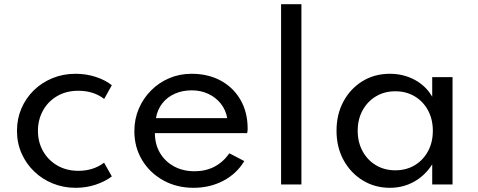

<svg xmlns="http://www.w3.org/2000/svg" viewBox="-20 -880 2282 916"><path d="M341 16Q283 16 232.2 -4.5Q181.5 -25 143 -62Q104.5 -99 82.8 -148.5Q61 -198 61 -256Q61 -313 82 -362.2Q103 -411.5 141 -448.8Q179 -486 230 -507Q281 -528 340.5 -528Q391 -528 436.5 -513.2Q482 -498.5 513.5 -473.5L477 -408Q426.5 -447 353.5 -447Q295.5 -447 252 -421.2Q208.5 -395.5 184.8 -352Q161 -308.5 161 -256Q161 -202 185.5 -158.8Q210 -115.5 253.8 -90.2Q297.5 -65 354.5 -65Q390 -65 421.5 -75.2Q453 -85.5 476.5 -104L513.5 -38.5Q481.5 -14 436.5 1Q391.5 16 341 16Z M903.5 16Q823 16 759 -19.5Q695 -55 658 -116.2Q621 -177.5 621 -254.5Q621 -311.5 642 -361Q663 -410.5 700.5 -448.2Q738 -486 787.5 -507Q837 -528 893.5 -528Q973.5 -528 1033.8 -495Q1094 -462 1127.8 -403Q1161.5 -344 1161.5 -266Q1161.5 -259.5 1161 -255.5Q1160.5 -251.5 1159 -245H719Q719 -191.5 743.2 -150.5Q767.5 -109.5 810.2 -86.2Q853 -63 908.5 -63Q961 -63 1002.5 -84.5Q1044 -106 1074.5 -148.5L1145.5 -111.5Q1109 -51 1045.2 -17.5Q981.5 16 903.5 16ZM724 -316.5H1064Q1057 -356 1033.2 -385.8Q1009.5 -415.5 973.8 -432.2Q938 -449 895 -449Q850 -449 813.8 -432.8Q777.5 -416.5 754.2 -386.8Q731 -357 724 -316.5Z M1321 0V-860H1418V0Z M1840 16Q1768.5 16 1710.8 -19.2Q1653 -54.5 1619.2 -116Q1585.5 -177.5 1585.5 -256.5Q1585.5 -334.5 1618.5 -395.8Q1651.5 -457 1709 -492.5Q1766.5 -528 1840 -528Q1905 -528 1958.8 -499Q2012.5 -470 2042 -418.5V-512H2139V0H2042V-96Q2008.5 -43 1956 -13.5Q1903.5 16 1840 16ZM1866 -67.5Q1918.5 -67.5 1958.8 -91.8Q1999 -116 2022 -158.5Q2045 -201 2045 -256Q2045 -311 2022 -353.5Q1999 -396 1958.8 -420.2Q1918.5 -444.5 1866 -444.5Q1814 -444.5 1773.5 -420.2Q1733 -396 1709.8 -353.5Q1686.5 -311 1686.5 -256Q1686.5 -201.5 1709.8 -158.8Q1733 -116 1773.5 -91.8Q1814 -67.5 1866 -67.5Z"/></svg>

Font: Spartan Thin Medium
Style: Regular
Weight: 500
Version: Version 1.004